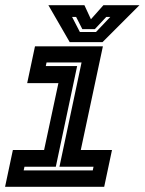

<svg xmlns="http://www.w3.org/2000/svg" viewBox="-20 -718 556 738"><path d="M-0.5 0 29.5 -141.5H149.5L204.5 -398.5H84.5L114.5 -540H375.5L290.5 -141.5H410.5L380.5 0ZM71 -63H336.5L339.5 -77H208.5L293.5 -478H159L156 -464H276.5L194.5 -77H74ZM248 -556 166 -698H304.5L329.5 -644L377.5 -698H516L374 -556ZM287 -595H349L404 -653H388.5L344.5 -606H296.5L272.5 -653H257Z"/></svg>

Font: Tourney Thin
Style: Bold Italic
Weight: 700
Italic angle: -12°
Version: Version 1.015